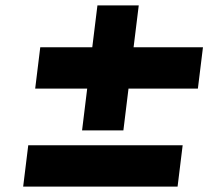

<svg xmlns="http://www.w3.org/2000/svg" viewBox="-20 -691 774 711"><path d="M436.9 -208 455.9 -363H712.8L731.6 -516H474.7L493.8 -671H340.8L321.7 -516H129.1L110.3 -363H302.9L283.9 -208ZM84.6 -153 65.8 0H637.6L656.4 -153Z"/></svg>

Font: Hussar
Style: BdSuprExtOblOne
Weight: 700
Foundry: Cannot Into Space Fonts
Version: Version 2.00